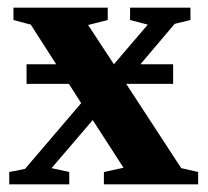

<svg xmlns="http://www.w3.org/2000/svg" viewBox="-20 -479 540 499"><path d="M15 -427V-459H260V-427L209 -414L276 -312L364 -415L318 -427V-459H475V-427L434 -417L345 -312H430V-261H308L451 -42L495 -32V0H250V-32L301 -43L221 -167L114 -42L160 -32V0H4V-32L45 -40L191 -211L159 -261H49V-312H126L60 -415Z"/></svg>

Font: Libra Serif Modern
Style: Bold
Weight: 700
Designer: Stefan Peev, Context Ltd
Foundry: Ascender Corporation
Version: Version 1.000